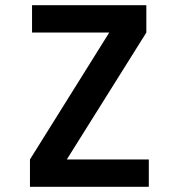

<svg xmlns="http://www.w3.org/2000/svg" viewBox="-20 -720 690 740"><path d="M95.5 0V-105.5L401 -594.5H103.5V-700H544V-594.5L237.5 -105.5H553.5V0Z"/></svg>

Font: Trispace SemiBold
Style: Regular
Weight: 600
Designer: Tyler Finck
Foundry: Etcetera Type Company
Version: Version 1.210; ttfautohint (v1.8.3)